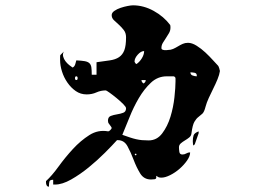

<svg xmlns="http://www.w3.org/2000/svg" viewBox="-20 -634 1040 722"><path d="M343 -400Q372 -404 393 -407Q414 -410 427.5 -419Q441 -428 447.5 -445Q454 -462 454 -494Q454 -510 445.5 -521Q437 -532 427 -541Q417 -550 408.5 -558Q400 -566 400 -577Q400 -586 410 -593Q420 -600 433.5 -604.5Q447 -609 460 -611.5Q473 -614 480 -614Q520 -614 558 -593Q596 -572 620 -540Q621 -537 621 -530Q621 -519 615.5 -509.5Q610 -500 604 -491Q598 -482 592.5 -473Q587 -464 587 -453Q587 -449 590.5 -447.5Q594 -446 598.5 -445.5Q603 -445 607 -445.5Q611 -446 611 -446Q622 -446 631 -450Q640 -454 649 -459.5Q658 -465 667 -469Q676 -473 687 -473Q702 -473 719.5 -462Q737 -451 752.5 -436.5Q768 -422 781 -407.5Q794 -393 800 -387Q802 -385 804.5 -377Q807 -369 807 -367Q805 -353 798 -336Q791 -319 782 -301Q773 -283 765 -265.5Q757 -248 753 -233Q748 -213 741 -206.5Q734 -200 726 -194Q718 -188 711 -176Q704 -164 700 -133Q699 -123 691.5 -117Q684 -111 675.5 -106Q667 -101 660 -95Q653 -89 653 -80Q653 -72 654.5 -62.5Q656 -53 666 -53Q674 -53 680.5 -57Q687 -61 695 -61Q695 -47 683.5 -30.5Q672 -14 655.5 0.5Q639 15 620 24.5Q601 34 587 34Q580 34 576.5 32.5Q573 31 567 27Q570 39 561.5 40Q553 41 548 41Q521 41 507 18Q493 -5 482.5 -33Q472 -61 459.5 -84Q447 -107 423 -107H420Q403 -88 374.5 -59.5Q346 -31 313.5 -4.5Q281 22 247.5 41Q214 60 187 60H180V42Q168 42 166 48Q164 54 164 68Q158 68 155.5 63Q153 58 153 53V47Q175 27 200 -7.5Q225 -42 254 -73.5Q283 -105 316 -126Q349 -147 387 -140Q390 -140 395 -145Q400 -150 400 -153Q400 -155 393.5 -163.5Q387 -172 387 -173L386 -180Q386 -194 396.5 -198Q407 -202 420 -204Q433 -206 443.5 -210Q454 -214 454 -227Q454 -232 443 -243Q432 -254 418 -265.5Q404 -277 392 -285.5Q380 -294 378 -294Q359 -294 342.5 -286.5Q326 -279 306 -279Q283 -279 265 -291.5Q247 -304 233.5 -323.5Q220 -343 213 -365.5Q206 -388 206 -408Q206 -411 206 -418.5Q206 -426 207 -427L220 -440Q215 -431 217.5 -421.5Q220 -412 226 -404Q232 -396 240 -389.5Q248 -383 253 -380Q260 -383 263 -392.5Q266 -402 267 -407Q287 -406 298.5 -404Q310 -402 316 -396.5Q322 -391 323.5 -381Q325 -371 325 -353H343ZM522 -442Q510 -442 498 -428.5Q486 -415 486 -403Q486 -400 487 -400Q488 -396 493 -393Q505 -401 513.5 -415Q522 -429 522 -442ZM720 -350Q720 -359 711 -360.5Q702 -362 696 -362Q696 -353 704.5 -350Q713 -347 720 -347ZM267 -333Q272 -333 272 -340Q272 -347 267 -347Q262 -347 262 -340Q262 -333 267 -333ZM607 -347Q573 -347 547.5 -323Q522 -299 502 -265Q482 -231 467 -193Q452 -155 440 -127Q457 -121 469 -117Q481 -113 492 -110.5Q503 -108 514 -107Q525 -106 539 -106Q570 -106 590 -132.5Q610 -159 621 -195Q632 -231 636 -268.5Q640 -306 640 -328Q640 -332 640 -338.5Q640 -345 633 -347ZM512 -333Q512 -325 520 -320Q528 -325 528 -333ZM713 -93Q711 -88 707 -87Q706 -89 705.5 -95Q705 -101 705 -103Q705 -116 708 -125Q711 -134 727 -140V-133ZM493 -53Q494 -56 490 -56Q486 -56 487 -53Q487 -50 490 -50Q493 -50 493 -53Z"/></svg>

Font: Genkaimincho
Style: Regular
Weight: 800
Designer: Dr. Ken Lunde (project architect, glyph set definition & overall production); Masataka HATTORI \u670D \u90E8 \u6B63 \u8C
Foundry: Adobe Systems Incorporated
Version: Version 1.00